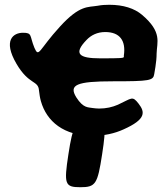

<svg xmlns="http://www.w3.org/2000/svg" viewBox="-20 -558 679 803"><path d="M560 -124C533 -159 532 -147 473 -120C450 -110 424 -104 395 -104C386 -104 377 -105 369 -106C349 -110 329 -104 299 -151C267 -203 299 -218 453 -218C606 -218 621 -221 625 -248L630 -278C633 -298 635 -316 635 -334C636 -381 660 -423 574 -496C542 -523 496 -538 437 -538C420 -538 404 -537 389 -534C348 -527 314 -538 231 -447C142 -350 143 -314 124 -358C103 -409 116 -421 76 -421C36 -421 -9 -390 49 -291C101 -202 140 -223 143 -180C145 -164 147 -149 151 -135C175 -50 247 10 368 10C416 10 460 0 497 -17C591 -59 587 -89 560 -124ZM498 -326V-320C497 -315 488 -314 399 -314C310 -314 286 -333 342 -391C361 -411 387 -424 420 -424C482 -424 507 -387 498 -326ZM407 88C426 -36 423 -49 359 -49C294 -49 285 -36 266 88C247 212 251 225 316 225C380 225 388 212 407 88Z"/></svg>

Font: Asimov Print
Style: AIt
Weight: 500
Designer: Google
Version: Version 2.000980: 2014